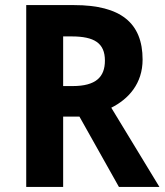

<svg xmlns="http://www.w3.org/2000/svg" viewBox="-20 -734 647 754"><path d="M271 -714H83V0H228V-276H292L447 0H606L417 -311C485 -345 540 -406 540 -500C540 -644 454 -714 271 -714ZM261 -591C350 -591 392 -565 392 -496C392 -432 357 -396 265 -396H228V-591Z"/></svg>

Font: Noto Sans Malayalam SemiCondensed
Style: Bold
Weight: 700
Width: 4
Designer: Jelle Bosma - Monotype Design Team
Foundry: Monotype Imaging Inc.
Version: Version 2.104